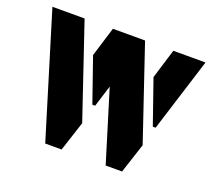

<svg xmlns="http://www.w3.org/2000/svg" viewBox="-100 -687 905 816"><g transform="rotate(20 353.0 -278.5)"><path d="M6.8 -556.6 176.8 0H251L294.9 -134.8L152.3 -556.6ZM239.3 -422.9 308.6 -223.6H321.3L351.6 -321.3L450.2 0H524.4L568.4 -134.8L425.8 -556.6H280.3ZM512.7 -422.9 582 -223.6H594.7L699.2 -556.6H553.7Z"/></g></svg>

Font: Post No Bills Jaffna ExtraBold
Style: Regular
Weight: 800
Designer: Kosala Senevirathne, Siva Puranthara, Lasantha Premarathna, Tharique Azeez
Foundry: Mooniak
Version: Version 1.220 ; ttfautohint (v1.6)